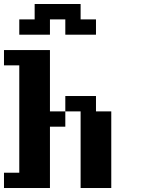

<svg xmlns="http://www.w3.org/2000/svg" viewBox="-20 -943 732 963"><path d="M384.3 0V-384.3H307.6V-461.4H461.4V-384.3H538.1V0ZM0 0V-76.7H76.7V-615.2H0V-691.9H230.5V-384.3H307.6V-307.6H230.5V0ZM76.7 -769V-845.7H153.8V-922.9H384.3V-845.7H461.4V-769H307.6V-845.7H230.5V-769Z"/></svg>

Font: Good Old DOS
Style: Regular
Weight: 400
Designer: Vasily Draigo
Foundry: Vasily Draigo
Version: 1.0